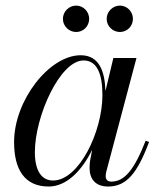

<svg xmlns="http://www.w3.org/2000/svg" viewBox="-20 -672 587 702"><path d="M370 -603C370 -576.5 392 -555 418.5 -555C445 -555 466 -576.5 466 -603C466 -629.5 445 -651.5 418.5 -651.5C392 -651.5 370 -629.5 370 -603ZM210 -603C210 -576.5 232 -555 258.5 -555C285 -555 306 -576.5 306 -603C306 -629.5 285 -651.5 258.5 -651.5C232 -651.5 210 -629.5 210 -603ZM525 -153 512.5 -157.5C471 -51.5 435.5 -8 387 -8C372 -8 366.5 -16.5 366.5 -28C366.5 -32.5 367 -38.5 368.5 -44L479 -460H394.5L365.5 -339C363.5 -409 344 -470 275 -470C160.5 -470 31.5 -305.5 31.5 -152.5C31.5 -51.5 70.5 10 158 10C224 10 280 -49 317 -124.5L309.5 -85C308.5 -78 307.5 -69 307.5 -58C307.5 -18 328.5 10 375.5 10C442 10 482 -38 525 -153ZM354.5 -324C354.5 -191.5 269 -12 174 -12C133 -12 107.5 -46 107.5 -116C107.5 -246 199 -451 285.5 -451C336.5 -451 354.5 -398.5 354.5 -324Z"/></svg>

Font: Bodoni* 16pt
Style: Italic
Weight: 400
Italic angle: -13°
Version: Version 2.3